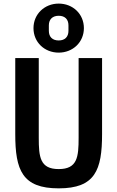

<svg xmlns="http://www.w3.org/2000/svg" viewBox="-20 -1015 640 1047"><path d="M63.2 -698.2V-283.7C63.2 -87.4 101.2 12.1 300.1 12.1C498.6 12.1 536.6 -87.4 536.6 -283.7V-698.2H408.7V-263.8C408.7 -159.4 402.3 -93 300.1 -93C197.8 -93 191.4 -159.4 191.4 -263.8V-698.2ZM162.6 -861.5C162.6 -784.4 223 -728 300.1 -728C377.1 -728 437.5 -784.8 437.5 -861.5C437.5 -938.9 377.1 -995.4 300.1 -995.4C223 -995.4 162.6 -938.2 162.6 -861.5ZM246.4 -846.9V-876.8C246.4 -909.1 266 -929 300.1 -929C334.2 -929 353.3 -909.4 353.3 -876.8V-846.9C353.3 -814.3 334.2 -794.4 300.1 -794.4C266 -794.4 246.4 -813.6 246.4 -846.9Z"/></svg>

Font: Margiela Mono SemiBold
Style: Regular
Weight: 600
Designer: Mike Abbink, Paul van der Laan, Pieter van Rosmalen
Foundry: Bold Monday
Version: Version 2.003 2021